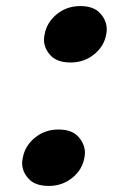

<svg xmlns="http://www.w3.org/2000/svg" viewBox="-20 -605 372 633"><path d="M141 8Q96 8 74.5 -15.5Q53 -39 53 -67Q53 -75 55 -84Q62 -124 95 -151Q128 -178 173 -178Q217 -178 238.5 -154Q260 -130 260 -101Q260 -93 258 -84Q251 -45 218 -18.5Q185 8 141 8ZM213 -399Q168 -399 146.5 -422.5Q125 -446 125 -474Q125 -482 127 -491Q134 -531 167 -558Q200 -585 245 -585Q289 -585 310.5 -561Q332 -537 332 -508Q332 -500 330 -491Q323 -452 290 -425.5Q257 -399 213 -399Z"/></svg>

Font: Fz Poppins
Style: Bold Italic
Weight: 700
Italic angle: -10°
Designer: Ninad Kale (Devanagari), Jonny Pinhorn (Latin)
Foundry: Indian Type Foundry
Version: Vit hóa bi Vntype.Com & FontZin.Com